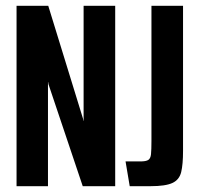

<svg xmlns="http://www.w3.org/2000/svg" viewBox="-20 -640 682 660"><path d="M36.9 0V-620H145.9L265.7 -230.9L266.4 -225.3L267.4 -224.6V-620H376V0H264.4L146.6 -350.6L145.6 -357.6H144.9V0ZM425.9 0 411.6 -85.1H462.6Q481.6 -85.1 489.6 -90.1Q497.6 -95.1 499.1 -110.1Q500.6 -125.1 500.6 -156.1V-620H609.2V-121.4Q609.2 -74.8 602.8 -48.3Q596.3 -21.9 572.6 -11Q548.8 0 497.6 0Z"/></svg>

Font: Smooch Sans Thin
Style: Regular
Weight: 100
Designer: Robert E. Leuschke
Foundry: Robert E. Leuschke
Version: Version 1.010